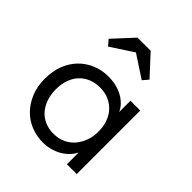

<svg xmlns="http://www.w3.org/2000/svg" viewBox="-191 -807 940 940"><g transform="rotate(45 279.0 -337.5)"><path d="M415 0H483V-309V-316V-440H415V-316L411 -309V-126L415 -111ZM255 8Q288 8 317 -1.5Q346 -11 368 -27Q390 -43 405 -64.5Q420 -86 425 -111V-217H411Q411 -188 401 -159.5Q391 -131 372.5 -108.5Q354 -86 326 -72.5Q298 -59 262 -59Q230 -59 203 -70.5Q176 -82 157 -103.5Q138 -125 127.5 -155Q117 -185 117 -221Q117 -259 128 -289Q139 -319 159 -339.5Q179 -360 206 -370.5Q233 -381 264 -381Q300 -381 327.5 -368Q355 -355 373.5 -334Q392 -313 401.5 -285Q411 -257 411 -227H420V-345Q417 -363 404 -381.5Q391 -400 370 -415Q349 -430 320 -439Q291 -448 255 -448Q211 -448 172 -432Q133 -416 104 -386.5Q75 -357 58.5 -315Q42 -273 42 -220Q42 -167 59.5 -124.5Q77 -82 106 -52.5Q135 -23 174 -7.5Q213 8 255 8ZM150 -550 305 -651H229L383 -550L408 -579L312 -683H221L125 -579Z"/></g></svg>

Font: Tilda Sans VF
Style: Regular
Weight: 400
Designer: ParaType Ltd
Foundry: ParaType Ltd
Version: Version 1.010